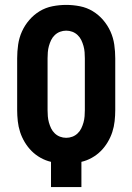

<svg xmlns="http://www.w3.org/2000/svg" viewBox="-20 -763 540 783"><path d="M188 0V-103Q166 -108 145.5 -119.5Q125 -131 109 -147Q93 -163 81 -183Q69 -203 62 -224.5Q55 -246 52.5 -269Q50 -292 50 -314V-525Q50 -553 54 -581Q58 -609 69.5 -634.5Q81 -660 99.5 -681.5Q118 -703 142 -717.5Q166 -732 194 -737.5Q222 -743 250 -743Q278 -743 306 -737.5Q334 -732 358 -717.5Q382 -703 400.5 -681.5Q419 -660 430.5 -634.5Q442 -609 446 -581Q450 -553 450 -525V-314Q450 -292 447.5 -269Q445 -246 438 -224.5Q431 -203 419 -183Q407 -163 391 -147Q375 -131 354.5 -119.5Q334 -108 312 -103V0ZM250 -201Q263 -201 275 -205.5Q287 -210 296.5 -219Q306 -228 311.5 -239.5Q317 -251 320.5 -263.5Q324 -276 325 -289Q326 -302 326 -314V-525Q326 -537 325 -550Q324 -563 320.5 -575.5Q317 -588 311.5 -599.5Q306 -611 296.5 -620Q287 -629 275 -633.5Q263 -638 250 -638Q237 -638 225 -633.5Q213 -629 203.5 -620Q194 -611 188.5 -599.5Q183 -588 179.5 -575.5Q176 -563 175 -550Q174 -537 174 -525V-314Q174 -302 175 -289Q176 -276 179.5 -263.5Q183 -251 188.5 -239.5Q194 -228 203.5 -219Q213 -210 225 -205.5Q237 -201 250 -201Z"/></svg>

Font: Iosevka Extrabold
Style: Regular
Weight: 800
Monospace: yes
Designer: Belleve Invis
Foundry: Belleve Invis
Version: Version 32.5.0; ttfautohint (v1.8.4)